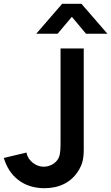

<svg xmlns="http://www.w3.org/2000/svg" viewBox="-20 -975 585 1010"><path d="M214 15C291 15 357 -15 396.5 -83.5C424 -131 420.5 -168.5 420.5 -235.5V-720H298.5V-235.5C298.5 -196 298.5 -167 289 -145.5C273.5 -112 237.5 -98 209.5 -98C167 -98 126.5 -131.5 119 -172.5L0 -144C29 -47 103.5 15 214 15ZM170.5 -797.5H283L358 -886.5L432.5 -797.5H545L408.5 -955H307Z"/></svg>

Font: Eudonet
Style: Bold
Weight: 700
Designer: Mikhail Sharanda
Foundry: Mikhail Sharanda
Version: Version 4.503;Glyphs 3.1.2 (3151)